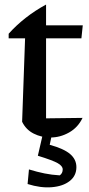

<svg xmlns="http://www.w3.org/2000/svg" viewBox="-20 -594 392 842"><path d="M182 -574V-483H343L337 -426H182V-75L342 -77Q322 -35 283 -13Q244 9 201 9Q162 9 128 -8Q94 -25 77 -60L90 -426H18V-446Q51 -483 92.5 -515.5Q134 -548 182 -574ZM170 -15H210L198 41Q260 58 287.5 81.5Q315 105 315 139Q315 177 285.5 200Q256 223 207 227Q158 231 101 213L107 149Q143 160 175 166.5Q207 173 242 175Q255 166 255 149Q255 134 233 121.5Q211 109 146 89Z"/></svg>

Font: Piazzolla Medium
Style: Regular
Weight: 500
Designer: Juan Pablo del Peral
Foundry: Huerta Tipografica
Version: Version 1.330